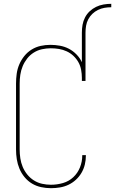

<svg xmlns="http://www.w3.org/2000/svg" viewBox="-20 -978 603 1006"><path d="M409 -807Q409 -828 412.5 -848Q416 -868 425.5 -886.5Q435 -905 450 -919Q465 -933 483.5 -942Q502 -951 522.5 -954.5Q543 -958 563 -958V-940Q545 -940 527.5 -937Q510 -934 493.5 -926Q477 -918 464 -905.5Q451 -893 442.5 -877Q434 -861 431 -843Q428 -825 428 -807ZM247 8Q221 8 195.5 2.5Q170 -3 148 -16Q126 -29 109 -49.5Q92 -70 82 -94Q72 -118 68 -143.5Q64 -169 64 -195V-540Q64 -566 67.5 -591.5Q71 -617 81 -640.5Q91 -664 107.5 -684.5Q124 -705 146 -718.5Q168 -732 193 -737.5Q218 -743 244 -743Q269 -743 294 -738.5Q319 -734 341 -722.5Q363 -711 381 -692.5Q399 -674 409 -652V-807H428V-554H409V-570Q409 -591 405 -612.5Q401 -634 390.5 -652.5Q380 -671 364.5 -685.5Q349 -700 329.5 -709Q310 -718 289 -721.5Q268 -725 246 -725Q223 -725 200 -720Q177 -715 157 -702.5Q137 -690 122.5 -671.5Q108 -653 99 -631.5Q90 -610 86.5 -586.5Q83 -563 83 -540V-195Q83 -172 86.5 -148.5Q90 -125 99 -103.5Q108 -82 123 -63.5Q138 -45 158 -32.5Q178 -20 201 -15Q224 -10 247 -10Q279 -10 310 -19Q341 -28 364 -49.5Q387 -71 399 -101Q411 -131 411 -163V-165H430V-163Q430 -139 424.5 -116Q419 -93 407 -72.5Q395 -52 377.5 -36Q360 -20 339 -10Q318 0 294.5 4Q271 8 247 8Z"/></svg>

Font: Iosevka Term Curly Thin
Style: Regular
Weight: 100
Designer: Belleve Invis
Foundry: Belleve Invis
Version: Version 32.3.0